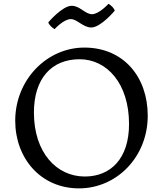

<svg xmlns="http://www.w3.org/2000/svg" viewBox="-20 -991 873 1028"><path d="M61.5 -344.7C61.5 -143.6 198.2 17.6 402.8 17.6C604 17.6 771 -149.4 771 -371.6C771 -579.6 641.1 -736.3 431.6 -736.3C231.9 -736.3 61.5 -564.9 61.5 -344.7ZM161.6 -388.7C161.6 -569.3 254.9 -673.8 406.2 -673.8C551.3 -673.8 670.9 -545.4 670.9 -326.7C670.9 -142.6 573.2 -45.9 434.1 -45.9C282.2 -45.9 161.6 -174.8 161.6 -388.7ZM272.5 -835C272.5 -835 320.3 -888.7 359.4 -888.7C393.1 -888.7 424.8 -843.8 468.8 -843.8C519.5 -843.8 594.2 -933.6 594.2 -933.6C592.8 -944.8 575.7 -962.4 561 -970.7C561 -970.7 510.3 -915 473.1 -915C435.1 -915 408.7 -960 363.8 -960C313.5 -960 238.8 -871.6 238.8 -871.6C239.7 -860.4 260.3 -840.8 272.5 -835Z"/></svg>

Font: Trykker
Style: Regular
Weight: 400
Designer: Magnus Gaarde
Foundry: Magnus Gaarde
Version: Version 1.001